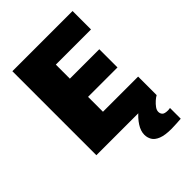

<svg xmlns="http://www.w3.org/2000/svg" viewBox="-254 -800 1112 1112"><g transform="rotate(-45 302.0 -244.0)"><path d="M61 0V-688H554V-537H266V-422H507V-273H266V-151H554V0ZM477 200Q424 200 394 188Q364 176 352.5 156Q341 136 341 113Q341 82 362 49.5Q383 17 416 -10L555 0Q542 7 527.5 20Q513 33 502.5 47.5Q492 62 492 76Q492 90 501 100Q510 110 539 110Q541 110 545 109.5Q549 109 556 108V196Q540 197 518 198.5Q496 200 477 200Z"/></g></svg>

Font: Saira Thin ExtraBold
Style: Regular
Weight: 800
Version: Version 1.101